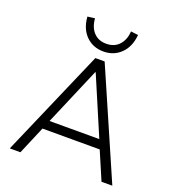

<svg xmlns="http://www.w3.org/2000/svg" viewBox="-163 -1060 1074 1186"><g transform="rotate(20 374.0 -467.5)"><path d="M37 0 343 -705H404L711 0H640L553 -203L590 -184H157L193 -203L107 0ZM372 -623 204 -229 180 -243H567L543 -229L375 -623ZM375 -760Q306 -760 260.5 -805Q215 -850 209 -929L257 -935Q261 -878 292 -844.5Q323 -811 375 -811Q428 -811 459 -845Q490 -879 494 -935L542 -929Q535 -850 489 -805Q443 -760 375 -760Z"/></g></svg>

Font: Nunito Sans 9pt Light
Style: Regular
Weight: 300
Version: Version 3.101;gftools[0.9.27]